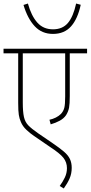

<svg xmlns="http://www.w3.org/2000/svg" viewBox="-20 -898 513 1087"><path d="M473 -596H375V-354Q375 -310 371 -288.5Q367 -267 354 -246Q341 -227 318 -214.5Q295 -202 267 -194L260 -220Q279 -224 296 -232.5Q313 -241 325 -253Q339 -268 344 -287.5Q349 -307 349 -352V-596H109V-318Q109 -265 115.5 -236Q122 -207 140.5 -188Q159 -169 195 -144L277 -88Q318 -60 342 -39.5Q366 -19 376 2.5Q386 24 386 52Q386 85 374 112.5Q362 140 341 169L318 155Q335 132 347 107Q359 82 359 54Q359 21 339 -4.5Q319 -30 262 -67L173 -128Q152 -142 130 -162.5Q108 -183 98 -208Q90 -226 86.5 -247.5Q83 -269 83 -315V-596H0V-622H473ZM437 -871Q420 -791 382 -748.5Q344 -706 280 -706Q217 -706 176.5 -749.5Q136 -793 113 -870L138 -878Q157 -809 191 -770.5Q225 -732 280 -732Q334 -732 364.5 -768Q395 -804 411 -878Z"/></svg>

Font: Noto Sans SemiCondensed Thin
Style: Regular
Weight: 100
Width: 4
Designer: Monotype Design Team
Foundry: Monotype Imaging Inc.
Version: Version 2.013; ttfautohint (v1.8.4.7-5d5b)